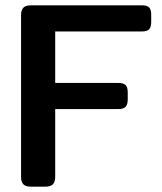

<svg xmlns="http://www.w3.org/2000/svg" viewBox="-20 -700 606 720"><path d="M59 -36V-643Q59 -662 67.5 -671Q76 -680 96 -680H512Q532 -680 539.5 -672Q547 -664 547 -645V-618Q547 -599 539.5 -590.5Q532 -582 512 -582H187V-389H423Q443 -389 451 -381Q459 -373 459 -354V-327Q459 -308 451 -299.5Q443 -291 423 -291H187V-36Q187 -18 178.5 -9Q170 0 149 0H96Q76 0 67.5 -9Q59 -18 59 -36Z"/></svg>

Font: Mitr
Style: Regular
Weight: 400
Designer: Thanarat Vachiruckul
Foundry: Cadson Demak
Version: Version 1.003